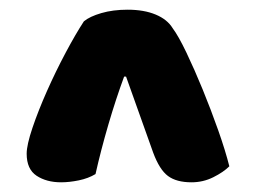

<svg xmlns="http://www.w3.org/2000/svg" viewBox="-20 -706 528 396"><path d="M153 -662Q165 -672 189 -679Q213 -686 243 -686Q277 -686 301 -676Q325 -666 336 -648Q348 -632 364.5 -597.5Q381 -563 398 -521.5Q415 -480 430 -437.5Q445 -395 453 -363Q441 -351 420 -340.5Q399 -330 375 -330Q344 -330 326.5 -343Q309 -356 296 -391L240 -548H236Q219 -502 203.5 -449Q188 -396 177 -347Q162 -338 142.5 -334Q123 -330 106 -330Q76 -330 55.5 -343.5Q35 -357 35 -389Q35 -407 47 -442.5Q59 -478 77 -518.5Q95 -559 115.5 -597.5Q136 -636 153 -662Z"/></svg>

Font: Baloo Tamma
Style: Regular
Weight: 400
Designer: Divya Kowshik and Ek Type
Foundry: Ek Type
Version: Version 1.007;PS 1.000;hotconv 1.0.88;makeotf.lib2.5.647800